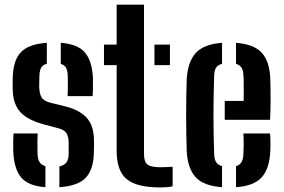

<svg xmlns="http://www.w3.org/2000/svg" viewBox="-20 -790 1208 818"><path d="M36.5 -145.5Q36 -168 36.2 -188Q36.5 -208 37.5 -221.5H140.5Q139 -189.5 139.5 -169Q140 -148.5 140 -133Q141 -110.5 149 -98.8Q157 -87 173.5 -82V7.5Q101 2.5 70.2 -34Q39.5 -70.5 36.5 -145.5ZM233 7.5V-81Q253.5 -85.5 262.8 -97.8Q272 -110 272.5 -133.5Q272.5 -147.5 272.5 -153.5Q272.5 -159.5 272.5 -165.2Q272.5 -171 272.5 -183.5Q272 -208.5 263.2 -222.5Q254.5 -236.5 230.5 -243L165 -260.5Q121 -272.5 92.2 -291Q63.5 -309.5 49 -338.5Q34.5 -367.5 34 -411.5Q34 -424 34 -433.2Q34 -442.5 34 -452.5Q34.5 -529.5 67.5 -566Q100.5 -602.5 179.5 -607.5V-518.5Q163 -514 156 -502.5Q149 -491 148 -469.5Q148 -464 147.5 -453Q147 -442 147 -421.5Q147.5 -393.5 156 -377Q164.5 -360.5 192.5 -353L251 -338.5Q316.5 -323.5 348.5 -289.2Q380.5 -255 380.5 -188.5Q380.5 -176.5 380.5 -166Q380.5 -155.5 380 -142.5Q379 -68.5 345.5 -33Q312 2.5 233 7.5ZM268 -380.5Q269 -394 269 -411.2Q269 -428.5 269 -444.2Q269 -460 268.5 -470Q267.5 -490.5 261 -502Q254.5 -513.5 239 -517.5V-607.5Q310.5 -602.5 341.5 -566.8Q372.5 -531 376 -456.5Q376 -449 376 -433.8Q376 -418.5 375.8 -403.2Q375.5 -388 374.5 -380.5Z M423 -512.5V-600H477V-770H593.5V-133.5Q593.5 -100.5 608.5 -89Q623.5 -77.5 663 -77.5Q677.5 -77.5 689 -78.2Q700.5 -79 715.5 -79.5V3.5Q703.5 6.5 690.5 7.5Q677.5 8.5 662.5 8.5Q562 8.5 519.5 -27Q477 -62.5 477 -147V-512.5ZM638 -512.5V-600H704V-512.5Z M775.5 -145.5Q774.5 -175 773.8 -216Q773 -257 773 -301.2Q773 -345.5 773.8 -385.5Q774.5 -425.5 775.5 -453Q780.5 -529.5 815.8 -566Q851 -602.5 926 -607.5V-518Q908 -513.5 900.5 -501.5Q893 -489.5 892.5 -469.5Q891 -424 890.2 -382.2Q889.5 -340.5 889.5 -300.2Q889.5 -260 890.2 -219Q891 -178 892.5 -133Q893 -111 901 -99Q909 -87 926 -82V7.5Q848 2 814 -34.5Q780 -71 775.5 -145.5ZM985.5 7.5V-82Q1001.5 -87 1008.8 -99.2Q1016 -111.5 1017 -133.5Q1018 -148.5 1018.2 -170.8Q1018.5 -193 1017 -221.5H1130.5Q1132 -210 1132.2 -185.8Q1132.5 -161.5 1131.5 -145.5Q1128 -70 1094.2 -33.8Q1060.5 2.5 985.5 7.5ZM937.5 -279.5V-360H1018Q1018.5 -383 1018.5 -405.5Q1018.5 -428 1018.2 -445.2Q1018 -462.5 1017 -469.5Q1016.5 -490.5 1008.8 -502Q1001 -513.5 985.5 -518V-607.5Q1060.5 -602 1094.2 -566.2Q1128 -530.5 1131.5 -457.5Q1132 -445.5 1132.5 -415.8Q1133 -386 1132.8 -349Q1132.5 -312 1130.5 -279.5Z"/></svg>

Font: Big Shoulders Stencil Text Thin
Style: Bold
Weight: 700
Version: Version 2.001